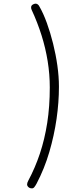

<svg xmlns="http://www.w3.org/2000/svg" viewBox="-20 -874 458 1049"><path d="M153 -820Q151 -824 150.5 -827.5Q150 -831 150 -834Q150 -841 154 -845Q158 -849 164 -851.5Q170 -854 175 -854Q180 -854 185.5 -850.5Q191 -847 195 -839Q217 -801 236 -748.5Q255 -696 270 -636Q285 -576 293.5 -515.5Q302 -455 302 -400Q302 -315 289 -224.5Q276 -134 249.5 -43.5Q223 47 180 129Q173 142 167 149Q161 156 153 155Q146 155 140.5 152Q135 149 131.5 144Q128 139 128 134Q128 129 129.5 124.5Q131 120 134 114Q172 43 198 -35Q224 -113 238 -202.5Q252 -292 252 -396Q252 -468 240.5 -539.5Q229 -611 207 -681Q185 -751 153 -820Z"/></svg>

Font: Playpen Sans ExtraLight
Style: Regular
Weight: 250
Designer: Laura Meseguer, Veronika Burian, José Scaglione
Foundry: TypeTogether
Version: Version 1.001